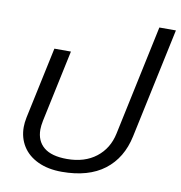

<svg xmlns="http://www.w3.org/2000/svg" viewBox="-81 -790 830 880"><g transform="rotate(10 333.5 -349.5)"><path d="M57 -157Q57 -177 62 -202L133 -535H210L139 -201Q134 -176 134 -159Q134 -106 169.5 -76.5Q205 -47 277 -47Q359 -47 412.5 -88.5Q466 -130 481 -201L590 -714H667L558 -202Q536 -98 462 -41.5Q388 15 264 15Q200 15 153 -7Q106 -29 81.5 -68Q57 -107 57 -157Z"/></g></svg>

Font: Prompt Light
Style: Italic
Weight: 300
Italic angle: -12°
Designer: Katatrad Team
Foundry: CadsonDemak
Version: Version 1.000